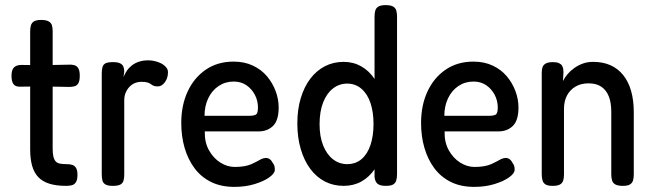

<svg xmlns="http://www.w3.org/2000/svg" viewBox="-20 -717 2552 751"><path d="M239 10Q200 10 173 1.5Q146 -7 129.5 -24.5Q113 -42 105.5 -69Q98 -96 98 -133V-594Q98 -608 101 -618Q104 -628 113 -633.5Q122 -639 141 -639Q160 -639 170 -633.5Q180 -628 183 -618.5Q186 -609 186 -595V-135Q186 -115 189 -103.5Q192 -92 198 -85.5Q204 -79 214.5 -77Q225 -75 239 -75Q254 -75 263 -72Q272 -69 277.5 -60Q283 -51 283 -33Q283 -14 277 -4.5Q271 5 261 7.5Q251 10 239 10ZM64 -463 143 -462 247 -464Q261 -465 271 -462Q281 -459 286.5 -449.5Q292 -440 292 -421Q292 -402 287 -392.5Q282 -383 273 -380Q264 -377 250 -377L144 -379L61 -378Q41 -377 33 -387.5Q25 -398 25 -421Q25 -443 34.5 -453Q44 -463 64 -463Z M421 10Q402 10 392.5 4.5Q383 -1 380.5 -11.5Q378 -22 378 -36V-430Q378 -445 381 -455Q384 -465 393 -469.5Q402 -474 422 -474Q440 -474 449.5 -469.5Q459 -465 462.5 -456.5Q466 -448 466 -437L463 -416Q469 -430 477 -441.5Q485 -453 497 -462Q509 -471 524.5 -476Q540 -481 560 -481Q570 -481 580.5 -479Q591 -477 601.5 -473Q612 -469 619.5 -463.5Q627 -458 632 -451Q637 -444 637 -434Q637 -412 625 -395.5Q613 -379 597 -379Q587 -379 581 -381.5Q575 -384 570 -388Q565 -392 556.5 -394.5Q548 -397 532 -397Q520 -397 508.5 -392.5Q497 -388 487.5 -378.5Q478 -369 472 -355.5Q466 -342 466 -325V-34Q466 -20 463 -10Q460 0 450.5 5Q441 10 421 10Z M897 14Q844 14 805 -5.5Q766 -25 740.5 -59.5Q715 -94 702 -139Q689 -184 689 -236Q689 -305 714 -359Q739 -413 785 -444.5Q831 -476 894 -476Q936 -476 969 -460.5Q1002 -445 1024 -419Q1046 -393 1058 -361Q1070 -329 1070 -297Q1070 -246 1048 -224.5Q1026 -203 991 -203H781Q780 -160 797.5 -129Q815 -98 842 -81Q869 -64 898 -64Q920 -64 936 -67Q952 -70 963.5 -75Q975 -80 984 -85Q993 -90 1000.5 -94Q1008 -98 1017 -99Q1026 -100 1033.5 -95.5Q1041 -91 1046 -81Q1052 -73 1053.5 -67Q1055 -61 1055 -53Q1055 -39 1033.5 -23.5Q1012 -8 976 3Q940 14 897 14ZM780 -264H954Q972 -264 980.5 -268.5Q989 -273 989 -296Q989 -323 977 -346Q965 -369 944 -383.5Q923 -398 894 -398Q861 -398 835 -380.5Q809 -363 794.5 -332.5Q780 -302 780 -264Z M1324 10Q1284 10 1251 -7Q1218 -24 1194 -56Q1170 -88 1156.5 -133.5Q1143 -179 1143 -234Q1143 -289 1156.5 -333.5Q1170 -378 1194 -409.5Q1218 -441 1251 -458Q1284 -475 1324 -475Q1362 -475 1393 -457.5Q1424 -440 1445.5 -407.5Q1467 -375 1478.5 -330.5Q1490 -286 1490 -232Q1490 -177 1479 -132.5Q1468 -88 1446 -56Q1424 -24 1393.5 -7Q1363 10 1324 10ZM1338 -75Q1371 -75 1394 -94.5Q1417 -114 1429 -149.5Q1441 -185 1441 -232Q1441 -279 1429 -314.5Q1417 -350 1393.5 -370Q1370 -390 1338 -390Q1307 -390 1282.5 -371Q1258 -352 1244 -316.5Q1230 -281 1230 -231Q1230 -183 1244 -148Q1258 -113 1282.5 -94Q1307 -75 1338 -75ZM1489 10Q1467 10 1457 2Q1447 -6 1445 -25V-651Q1445 -666 1448 -676Q1451 -686 1460.5 -691.5Q1470 -697 1488 -697Q1508 -697 1517.5 -691.5Q1527 -686 1530 -676Q1533 -666 1533 -652V-36Q1533 -22 1530 -11.5Q1527 -1 1518 4.5Q1509 10 1489 10Z M1835 14Q1782 14 1743 -5.5Q1704 -25 1678.5 -59.5Q1653 -94 1640 -139Q1627 -184 1627 -236Q1627 -305 1652 -359Q1677 -413 1723 -444.5Q1769 -476 1832 -476Q1874 -476 1907 -460.5Q1940 -445 1962 -419Q1984 -393 1996 -361Q2008 -329 2008 -297Q2008 -246 1986 -224.5Q1964 -203 1929 -203H1719Q1718 -160 1735.5 -129Q1753 -98 1780 -81Q1807 -64 1836 -64Q1858 -64 1874 -67Q1890 -70 1901.5 -75Q1913 -80 1922 -85Q1931 -90 1938.5 -94Q1946 -98 1955 -99Q1964 -100 1971.5 -95.5Q1979 -91 1984 -81Q1990 -73 1991.5 -67Q1993 -61 1993 -53Q1993 -39 1971.5 -23.5Q1950 -8 1914 3Q1878 14 1835 14ZM1718 -264H1892Q1910 -264 1918.5 -268.5Q1927 -273 1927 -296Q1927 -323 1915 -346Q1903 -369 1882 -383.5Q1861 -398 1832 -398Q1799 -398 1773 -380.5Q1747 -363 1732.5 -332.5Q1718 -302 1718 -264Z M2142 10Q2123 10 2114 4.5Q2105 -1 2102 -11.5Q2099 -22 2099 -35V-432Q2099 -445 2102 -454Q2105 -463 2114.5 -468.5Q2124 -474 2143 -474Q2158 -474 2166.5 -470Q2175 -466 2178.5 -460Q2182 -454 2183 -447Q2184 -440 2184 -434L2182 -400Q2189 -414 2200 -427Q2211 -440 2226.5 -451Q2242 -462 2260 -468.5Q2278 -475 2300 -475Q2338 -475 2367.5 -462Q2397 -449 2417.5 -423.5Q2438 -398 2448.5 -361.5Q2459 -325 2459 -278V-34Q2459 -21 2456 -11Q2453 -1 2444 4.5Q2435 10 2416 10Q2397 10 2387 4.5Q2377 -1 2374 -11.5Q2371 -22 2371 -35V-279Q2371 -315 2361.5 -339.5Q2352 -364 2332.5 -377.5Q2313 -391 2282 -391Q2252 -391 2230.5 -378Q2209 -365 2197.5 -343Q2186 -321 2186 -291V-34Q2186 -21 2183 -11Q2180 -1 2170.5 4.5Q2161 10 2142 10Z"/></svg>

Font: Fredoka SemiCondensed
Style: Regular
Weight: 400
Width: 4
Designer: Ben Nathan
Foundry: Milena B. Brandão, Ben Nathan
Version: Version 2.001